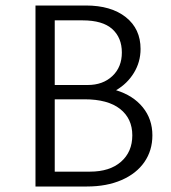

<svg xmlns="http://www.w3.org/2000/svg" viewBox="-20 -678 622 698"><path d="M423 -487Q423 -541 388 -572.5Q353 -604 280 -604H179V-369H299Q354 -369 388.5 -401.5Q423 -434 423 -487ZM109 -658H292Q384 -658 437.5 -615.5Q491 -573 491 -500Q491 -453 467 -413.5Q443 -374 402 -350Q464 -331 499 -288Q534 -245 534 -186Q534 -131 505 -89Q476 -47 422 -23.5Q368 0 296 0H109ZM307 -54Q379 -54 420 -90Q461 -126 461 -186Q461 -247 416.5 -282Q372 -317 287 -317H179V-54Z"/></svg>

Font: QiushuiShotai Bright
Style: Regular
Weight: 400
Designer: Christian Thalmann (Catharsis Fonts)
Version: Version 1.250;